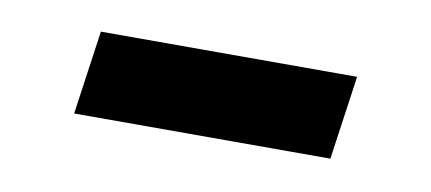

<svg xmlns="http://www.w3.org/2000/svg" viewBox="-28 -379 480 214"><g transform="rotate(10 212.0 -272.5)"><path d="M60.5 -225.5H350.5L364 -320.5H74Z"/></g></svg>

Font: Mohave Medium
Style: Italic
Weight: 500
Italic angle: -8°
Designer: Gumpita Rahayu
Foundry: Tokotype
Version: Version 2.002; ttfautohint (v1.8.3)